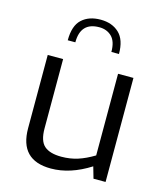

<svg xmlns="http://www.w3.org/2000/svg" viewBox="-115 -858 818 952"><g transform="rotate(15 294.0 -382.5)"><path d="M75 -158V-534H154V-178Q154 -114 182.5 -89Q211 -64 270 -64Q315 -64 354 -76.5Q393 -89 436 -115V-534H515V0H453L436 -59Q334 6 235 6Q75 6 75 -158ZM415 -630H376Q376 -684 351 -708.5Q326 -733 287 -733Q191 -733 191 -630H152Q152 -705 188 -738Q224 -771 284 -771Q343 -771 379 -737Q415 -703 415 -630Z"/></g></svg>

Font: Exo
Style: Regular
Weight: 400
Designer: Natanael Gama
Foundry: Natanael Gama
Version: Version 1.500; ttfautohint (v1.6)